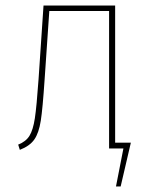

<svg xmlns="http://www.w3.org/2000/svg" viewBox="-20 -539 545 697"><path d="M455 -21 418 138H401L428 0H376V-499H159L142 -251Q135 -145 128 -100.5Q121 -56 104.5 -32.5Q88 -9 52 5L46 -14Q74 -25 87 -46Q100 -67 106.5 -109.5Q113 -152 120 -252L138 -519H398V-21Z"/></svg>

Font: Fira Sans Condensed Thin
Style: Regular
Weight: 250
Width: 3
Designer: Carrois Corporate & Edenspiekermann AG
Foundry: Carrois Corporate GbR & Edenspiekermann AG
Version: Version 4.203